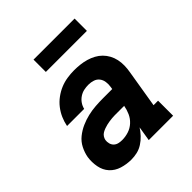

<svg xmlns="http://www.w3.org/2000/svg" viewBox="-196 -850 992 992"><g transform="rotate(-45 300.0 -353.5)"><path d="M198 8Q163 8 130.5 -2Q98 -12 76.5 -35.5Q55 -59 48.5 -93Q42 -127 47 -161Q52 -189 65.5 -215.5Q79 -242 102 -260.5Q125 -279 152 -291Q179 -303 207 -309.5Q235 -316 263 -318Q291 -320 318 -320H385L387 -333Q390 -351 387.5 -368.5Q385 -386 375 -399Q365 -412 348.5 -417.5Q332 -423 314 -423Q297 -423 280.5 -419.5Q264 -416 249 -406Q234 -396 224 -381.5Q214 -367 210 -350H85Q90 -376 100.5 -400Q111 -424 127.5 -445.5Q144 -467 166.5 -483.5Q189 -500 213 -510Q237 -520 263 -524Q289 -528 314 -528Q336 -528 358 -525.5Q380 -523 400.5 -517Q421 -511 439.5 -501Q458 -491 472.5 -476.5Q487 -462 497 -443.5Q507 -425 511.5 -404Q516 -383 515.5 -360.5Q515 -338 511 -316L477 -110H510V0H332L345 -80Q333 -61 317 -44Q301 -27 281.5 -14.5Q262 -2 240.5 3Q219 8 198 8ZM235 -97Q259 -97 282.5 -104.5Q306 -112 324.5 -129Q343 -146 353 -168.5Q363 -191 367 -214L368 -215H318Q308 -215 298 -215Q288 -215 278 -214Q268 -213 257.5 -211.5Q247 -210 237 -207.5Q227 -205 217 -201.5Q207 -198 197.5 -192.5Q188 -187 182 -178Q176 -169 174 -159Q172 -146 175.5 -133Q179 -120 188 -111.5Q197 -103 209.5 -100Q222 -97 235 -97ZM505 -625H205V-715H505Z"/></g></svg>

Font: Iosevka Etoile XBdObl
Style: Regular
Weight: 800
Italic angle: -9°
Designer: Belleve Invis
Foundry: Belleve Invis
Version: Version 15.5.2; ttfautohint (v1.8.4)